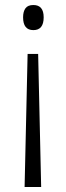

<svg xmlns="http://www.w3.org/2000/svg" viewBox="-20 -556 264 765"><path d="M154 -487Q154 -436 113 -436Q72 -436 72 -487Q72 -510 81.5 -523Q91 -536 113 -536Q154 -536 154 -487ZM90 -341H132L144 189H78Z"/></svg>

Font: Noto Sans Lao Condensed Light
Style: Regular
Weight: 300
Width: 3
Designer: Monotype Design Team
Foundry: Monotype Imaging Inc.
Version: Version 2.003; ttfautohint (v1.8.4.7-5d5b)